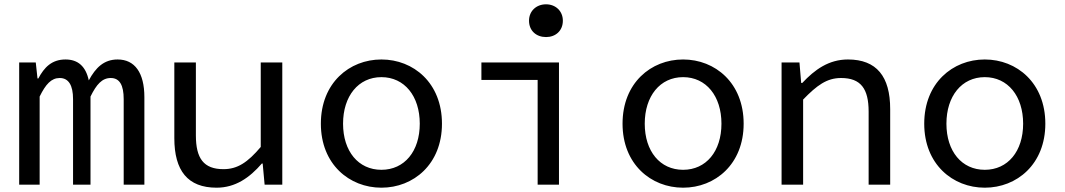

<svg xmlns="http://www.w3.org/2000/svg" viewBox="-20 -857 4940 891"><path d="M69 -567V0H164V-409C192 -466 218 -495 257 -495C298 -495 319 -462 319 -397V0H400V-409C428 -466 454 -495 494 -495C535 -495 554 -462 554 -397V0H650V-406C650 -520 605 -581 526 -581C462 -581 424 -543 392 -484C378 -549 342 -581 284 -581C220 -581 185 -544 158 -493H154L146 -567Z M789 -216C789 -65 851 14 985 14C1072 14 1138 -32 1195 -98H1199L1208 0H1290V-567H1190V-175C1129 -103 1082 -72 1017 -72C925 -72 889 -122 889 -229V-567H789Z M1469 -283C1469 -95 1601 14 1750 14C1899 14 2031 -95 2031 -283C2031 -472 1899 -581 1750 -581C1601 -581 1469 -472 1469 -283ZM1928 -283C1928 -155 1857 -69 1750 -69C1643 -69 1572 -155 1572 -283C1572 -411 1643 -499 1750 -499C1857 -499 1928 -411 1928 -283Z M2435 -761C2435 -714 2469 -685 2514 -685C2558 -685 2592 -714 2592 -761C2592 -806 2558 -837 2514 -837C2469 -837 2435 -806 2435 -761ZM2475 -486V0H2574V-567H2214V-486Z M2869 -283C2869 -95 3001 14 3150 14C3299 14 3431 -95 3431 -283C3431 -472 3299 -581 3150 -581C3001 -581 2869 -472 2869 -283ZM3328 -283C3328 -155 3257 -69 3150 -69C3043 -69 2972 -155 2972 -283C2972 -411 3043 -499 3150 -499C3257 -499 3328 -411 3328 -283Z M3607 -567V0H3707V-395C3771 -461 3817 -495 3883 -495C3975 -495 4011 -445 4011 -339V0H4111V-351C4111 -502 4048 -581 3915 -581C3826 -581 3761 -534 3703 -472H3698L3690 -567Z M4269 -283C4269 -95 4401 14 4550 14C4699 14 4831 -95 4831 -283C4831 -472 4699 -581 4550 -581C4401 -581 4269 -472 4269 -283ZM4728 -283C4728 -155 4657 -69 4550 -69C4443 -69 4372 -155 4372 -283C4372 -411 4443 -499 4550 -499C4657 -499 4728 -411 4728 -283Z"/></svg>

Font: Kawkab Mono Light
Style: Bold
Weight: 400
Monospace: yes
Designer: Abdullah Arif
Foundry: Abdullah Arif
Version: Version 1.000;PS 000.500;hotconv 1.0.88;makeotf.lib2.5.64775